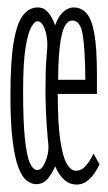

<svg xmlns="http://www.w3.org/2000/svg" viewBox="-20 -483 290 515"><path d="M186 12Q165 12 150.5 -2.5Q136 -17 128 -37Q119 -16 107 -2.5Q95 11 77 11Q65 11 52.5 2Q40 -7 30 -32Q20 -57 14 -104.5Q8 -152 8 -228Q8 -321 17 -372Q26 -423 42.5 -443Q59 -463 81 -463Q98 -463 109 -450Q120 -437 128 -415Q135 -437 148.5 -450Q162 -463 178 -463Q198 -463 212 -447.5Q226 -432 233 -393Q240 -354 240 -283V-231H135Q135 -153 141.5 -108Q148 -63 159 -44Q170 -25 184 -25Q198 -25 209 -37Q220 -49 231 -71L247 -42Q221 12 186 12ZM136 -269H209Q208 -356 201.5 -392Q195 -428 174 -428Q154 -428 145 -386.5Q136 -345 136 -269ZM80 -27Q92 -27 101 -47.5Q110 -68 110 -89Q110 -91 109.5 -96.5Q109 -102 108 -112Q105 -147 103.5 -179Q102 -211 102 -238Q102 -296 104.5 -325.5Q107 -355 107 -362Q107 -387 99.5 -406.5Q92 -426 80 -426Q73 -426 64 -410.5Q55 -395 48.5 -355Q42 -315 42 -239Q42 -155 47 -109Q52 -63 60.5 -45Q69 -27 80 -27Z"/></svg>

Font: Inconsolata UltraCondensed Light
Style: Regular
Weight: 300
Width: 1
Monospace: yes
Designer: Raph Levien, Cyreal, Brenton Simpson
Foundry: Raph Levien, Cyreal, Google
Version: Version 3.001; ttfautohint (v1.8.2.53-6de2)